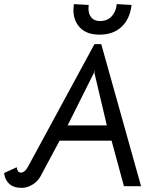

<svg xmlns="http://www.w3.org/2000/svg" viewBox="-35 -902 809 931"><path d="M-15 -63 46 -91Q47 -79 52.5 -72Q58 -65 66 -65Q86 -65 102 -96L423 -688H456L649 1H566L506 -220H254L162 -48Q148 -22 122 -6.5Q96 9 71 9Q31 9 9.5 -11Q-12 -31 -15 -63ZM483 -294 423 -548V-563L420 -548L293 -294ZM321 -854Q321 -864 323 -882L395 -878Q394 -872 394 -861Q394 -834 408 -817Q422 -800 450 -800Q486 -800 507 -823.5Q528 -847 531 -882L603 -878Q595 -810 554.5 -772Q514 -734 448 -734Q386 -734 353.5 -767.5Q321 -801 321 -854Z"/></svg>

Font: Bellota
Style: Bold Italic
Weight: 700
Italic angle: -7.5°
Designer: Kemie Guaida
Foundry: Kemie Guaida
Version: Version 4.001